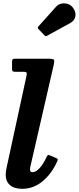

<svg xmlns="http://www.w3.org/2000/svg" viewBox="-20 -1140 483 1177"><path d="M427 -1093Q447.5 -1065 442 -1039Q436.5 -1013 411 -999L270 -921.5Q260 -915.5 252.5 -923.5L216 -961.5Q207.5 -970.5 216 -978.5L323.5 -1098.5Q337 -1114 357 -1118Q377 -1122 396.2 -1115.5Q415.5 -1109 427 -1093ZM309.5 -743 166.5 -120Q164 -110.5 164 -101Q164 -84.5 180 -84.5Q199.5 -84.5 222.5 -109.2Q245.5 -134 264 -174.5Q269.5 -186 273.2 -188.8Q277 -191.5 290 -186L321 -172.5Q331.5 -168 333.5 -164.5Q335.5 -161 330.5 -150.5Q296.5 -74.5 240.8 -28.5Q185 17.5 116.5 17.5Q68 17.5 41.5 -5Q15 -27.5 15 -68.5Q15 -89 20.5 -112.5L142 -673Q145.5 -688.5 143.2 -694.2Q141 -700 120.5 -700H74Q62 -700 58 -703Q54 -706 54 -717.5V-761Q54 -772.5 57.2 -776.2Q60.5 -780 72 -780H278Q307.5 -780 311 -772.8Q314.5 -765.5 309.5 -743Z"/></svg>

Font: Besley*
Style: Bold Italic
Weight: 700
Italic angle: -13°
Designer: Owen Earl
Foundry: indestructible type*
Version: Version 2.000; ttfautohint (v1.8.3)